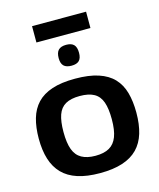

<svg xmlns="http://www.w3.org/2000/svg" viewBox="-132 -999 915 1102"><g transform="rotate(-15 325.5 -448.0)"><path d="M35 -272Q35 -339 50 -391Q65 -443 98.5 -478.5Q132 -514 187.5 -532.5Q243 -551 325 -551Q407 -551 463 -532.5Q519 -514 552.5 -478.5Q586 -443 600.5 -391Q615 -339 615 -272Q615 -202 599 -149.5Q583 -97 548.5 -61.5Q514 -26 458.5 -8Q403 10 325 10Q247 10 192 -8Q137 -26 102.5 -61.5Q68 -97 51.5 -149.5Q35 -202 35 -272ZM182 -272Q182 -207 196.5 -168Q211 -129 243 -111Q275 -93 325 -93Q376 -93 407.5 -111Q439 -129 454 -168Q469 -207 469 -272Q469 -335 455.5 -373.5Q442 -412 410.5 -430Q379 -448 325 -448Q272 -448 240.5 -430Q209 -412 195.5 -373.5Q182 -335 182 -272ZM326 -628Q295 -628 280 -642.5Q265 -657 265 -689Q265 -722 280 -737Q295 -752 326 -752Q357 -752 371.5 -737Q386 -722 386 -689Q386 -657 371.5 -642.5Q357 -628 326 -628ZM165 -809V-906H486V-809Z"/></g></svg>

Font: Georama SemiExpanded SemiBold
Style: Regular
Weight: 600
Width: 6
Designer: Jean-Baptiste Levee
Foundry: Production Type
Version: Version 1.001